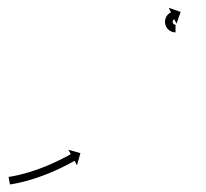

<svg xmlns="http://www.w3.org/2000/svg" viewBox="-20 -471 537 501"><path d="M4.5 -9.7C3.8 -9.6 3.1 -9.5 2.4 -9.4L5.9 10.3C6.4 10.2 7 10.1 7.6 10L7.6 10L7.6 10C9.5 9.8 11.3 9.4 13.2 9.1C13.2 9.1 13.3 9.1 13.3 9.1C13.3 9.1 13.3 9.1 13.3 9.1C16.2 8.6 19.2 8.1 22.1 7.5C22.1 7.5 22.1 7.5 22.1 7.5C22.2 7.5 22.2 7.5 22.2 7.5C26 6.7 29.7 5.9 33.5 5C33.5 5 33.5 5 33.5 5C33.6 5 33.6 5 33.6 5C38 4 42.4 2.8 46.8 1.7C46.8 1.7 46.8 1.7 46.9 1.7C46.9 1.7 46.9 1.7 46.9 1.7C51.8 0.3 56.7 -1.1 61.5 -2.5C61.5 -2.5 61.5 -2.5 61.6 -2.5C61.6 -2.5 61.6 -2.5 61.6 -2.5C66.8 -4.1 71.9 -5.8 77.1 -7.5C77.1 -7.5 77.1 -7.5 77.1 -7.5C77.1 -7.5 77.2 -7.5 77.2 -7.5C82.4 -9.4 87.7 -11.2 92.9 -13.2C92.9 -13.2 93 -13.2 93 -13.2C93 -13.2 93 -13.2 93 -13.2C98.2 -15.2 103.4 -17.2 108.6 -19.3C108.6 -19.3 108.6 -19.4 108.6 -19.4C108.7 -19.4 108.7 -19.4 108.7 -19.4C113.7 -21.5 118.6 -23.6 123.6 -25.7C123.6 -25.7 123.6 -25.8 123.6 -25.8C123.6 -25.8 123.7 -25.8 123.7 -25.8C128.3 -27.9 132.8 -30 137.4 -32.1C137.4 -32.1 137.4 -32.1 137.4 -32.1C137.5 -32.1 137.5 -32.1 137.5 -32.1C141.5 -34.1 145.6 -36.1 149.6 -38.1C149.6 -38.1 149.7 -38.1 149.7 -38.1C149.7 -38.1 149.7 -38.1 149.7 -38.1C153.1 -39.9 156.5 -41.6 159.9 -43.4C159.9 -43.4 159.9 -43.4 159.9 -43.4C159.9 -43.4 159.9 -43.4 159.9 -43.4C162.5 -44.8 165.1 -46.2 167.7 -47.6L167.7 -47.6L167.8 -47.6C169.4 -48.5 171.1 -49.4 172.7 -50.3L172.7 -50.4L172.8 -50.4C173.3 -50.7 173.9 -51 174.5 -51.3L180.9 -39.8L189.8 -71.4L158.3 -80.3L164.7 -68.8C164.2 -68.5 163.6 -68.1 163 -67.8L163 -67.8L163 -67.8C161.4 -66.9 159.8 -66 158.1 -65.1L158.2 -65.2L158.2 -65.2C155.7 -63.8 153.1 -62.4 150.6 -61.1C150.6 -61.1 150.6 -61.1 150.6 -61.1C150.6 -61.1 150.6 -61.1 150.6 -61.1C147.3 -59.4 144 -57.7 140.7 -56C140.7 -56 140.7 -56 140.7 -56C140.7 -56 140.7 -56 140.7 -56C136.8 -54 132.8 -52.1 128.8 -50.2C128.8 -50.2 128.8 -50.2 128.8 -50.2C128.9 -50.2 128.9 -50.2 128.9 -50.2C124.4 -48.1 119.9 -46 115.4 -44C115.4 -44 115.5 -44 115.5 -44C115.5 -44.1 115.5 -44.1 115.5 -44.1C110.7 -41.9 105.9 -39.9 101 -37.8C101 -37.8 101 -37.8 101 -37.9C101.1 -37.9 101.1 -37.9 101.1 -37.9C96 -35.8 91 -33.8 85.9 -31.9C85.9 -31.9 85.9 -31.9 85.9 -31.9C86 -31.9 86 -31.9 86 -31.9C80.9 -30.1 75.8 -28.2 70.6 -26.4C70.6 -26.4 70.7 -26.5 70.7 -26.5C70.7 -26.5 70.7 -26.5 70.7 -26.5C65.7 -24.8 60.7 -23.2 55.7 -21.6C55.7 -21.6 55.7 -21.7 55.8 -21.7C55.8 -21.7 55.8 -21.7 55.8 -21.7C51.1 -20.3 46.4 -18.9 41.6 -17.6C41.6 -17.6 41.7 -17.6 41.7 -17.6C41.7 -17.6 41.7 -17.7 41.7 -17.7C37.5 -16.5 33.2 -15.5 28.9 -14.5C28.9 -14.5 29 -14.5 29 -14.5C29 -14.5 29.1 -14.5 29.1 -14.5C25.4 -13.7 21.8 -12.9 18.2 -12.1C18.2 -12.1 18.2 -12.1 18.2 -12.1C18.3 -12.1 18.3 -12.1 18.3 -12.1C15.5 -11.6 12.7 -11.1 9.9 -10.6C9.9 -10.6 9.9 -10.6 9.9 -10.6C9.9 -10.6 9.9 -10.6 9.9 -10.6C8.1 -10.3 6.3 -10 4.5 -9.7L4.5 -9.7ZM437.3 -386.5C437.5 -386.5 437.7 -386.5 437.9 -386.5L438.1 -406.5C437.9 -406.5 437.8 -406.5 437.7 -406.5C437.7 -406.5 437.7 -406.5 437.8 -406.5C437.8 -406.5 437.9 -406.5 437.9 -406.5C437.5 -406.5 437.2 -406.5 436.9 -406.6C436.9 -406.6 437 -406.6 437.1 -406.5C437.2 -406.5 437.3 -406.5 437.3 -406.5C436.8 -406.6 436.3 -406.7 435.9 -406.8C435.9 -406.8 436 -406.8 436.1 -406.7C436.2 -406.7 436.4 -406.7 436.4 -406.7C435.8 -406.8 435.2 -407 434.6 -407.3C434.6 -407.3 434.7 -407.2 434.9 -407.1C435 -407.1 435.2 -407 435.2 -407C434.5 -407.3 433.9 -407.7 433.3 -408.1C433.3 -408.1 433.4 -408 433.6 -407.9C433.7 -407.8 433.9 -407.7 433.9 -407.7C433.2 -408.2 432.6 -408.7 432.1 -409.3C432.1 -409.3 432.2 -409.2 432.3 -409C432.5 -408.9 432.6 -408.7 432.6 -408.7C432 -409.4 431.5 -410.2 431.1 -410.9C431.1 -410.9 431.2 -410.7 431.3 -410.5C431.4 -410.4 431.5 -410.2 431.5 -410.2C431.1 -411 430.8 -411.8 430.6 -412.7C430.6 -412.7 430.6 -412.5 430.7 -412.3C430.7 -412.1 430.8 -411.9 430.8 -411.9C430.6 -412.8 430.5 -413.7 430.5 -414.6C430.5 -414.6 430.5 -414.4 430.5 -414.2C430.5 -414 430.5 -413.8 430.5 -413.8C430.5 -414.7 430.7 -415.6 430.9 -416.5C430.9 -416.5 430.8 -416.3 430.8 -416.1C430.7 -415.9 430.7 -415.7 430.7 -415.7C430.9 -416.5 431.2 -417.2 431.6 -418C431.6 -418 431.5 -417.8 431.4 -417.6C431.3 -417.5 431.2 -417.3 431.2 -417.3C431.6 -417.9 432 -418.6 432.5 -419.1C432.5 -419.1 432.4 -419 432.3 -418.9C432.2 -418.8 432.1 -418.6 432.1 -418.6C432.5 -419.1 432.9 -419.5 433.4 -420C433.4 -420 433.3 -419.9 433.2 -419.8C433.1 -419.7 433 -419.6 433 -419.6C433.4 -419.9 433.7 -420.2 434.1 -420.5C434.1 -420.5 434.1 -420.4 434 -420.4C433.9 -420.3 433.8 -420.3 433.8 -420.3C434.1 -420.4 434.4 -420.6 434.6 -420.7C434.6 -420.7 434.6 -420.7 434.5 -420.7C434.5 -420.7 434.5 -420.6 434.5 -420.6C434.6 -420.7 434.7 -420.8 434.8 -420.8L440.6 -409L451.3 -439.9L420.4 -450.7L426.1 -438.8C425.9 -438.7 425.7 -438.6 425.5 -438.5C425.5 -438.5 425.5 -438.5 425.4 -438.5C425.4 -438.5 425.4 -438.4 425.4 -438.4C424.7 -438.1 424.1 -437.8 423.5 -437.4C423.5 -437.4 423.5 -437.4 423.4 -437.3C423.3 -437.3 423.2 -437.2 423.2 -437.2C422.3 -436.6 421.5 -436 420.6 -435.3C420.6 -435.3 420.5 -435.3 420.4 -435.2C420.3 -435.1 420.2 -435 420.2 -435C419.2 -434.1 418.2 -433.1 417.2 -432.1C417.2 -432.1 417.1 -432 417 -431.8C416.9 -431.7 416.8 -431.6 416.8 -431.6C415.8 -430.3 414.9 -428.9 414 -427.5C414 -427.5 413.9 -427.4 413.9 -427.2C413.8 -427.1 413.7 -426.9 413.7 -426.9C412.9 -425.2 412.2 -423.5 411.6 -421.8C411.6 -421.8 411.6 -421.6 411.5 -421.4C411.5 -421.2 411.4 -421 411.4 -421C411 -419.1 410.7 -417.2 410.5 -415.2C410.5 -415.2 410.5 -415 410.5 -414.8C410.5 -414.6 410.5 -414.4 410.5 -414.4C410.5 -412.4 410.7 -410.4 411.1 -408.4C411.1 -408.4 411.1 -408.2 411.2 -408C411.2 -407.8 411.3 -407.6 411.3 -407.6C411.8 -405.6 412.5 -403.7 413.3 -401.8C413.3 -401.8 413.4 -401.6 413.5 -401.5C413.6 -401.3 413.7 -401.1 413.7 -401.1C414.7 -399.4 415.8 -397.7 417 -396.2C417 -396.2 417.1 -396.1 417.3 -395.9C417.4 -395.8 417.5 -395.6 417.5 -395.6C418.8 -394.3 420.1 -393 421.6 -391.9C421.6 -391.9 421.7 -391.8 421.9 -391.7C422 -391.6 422.2 -391.5 422.2 -391.5C423.6 -390.6 425 -389.7 426.5 -389C426.5 -389 426.6 -388.9 426.8 -388.9C426.9 -388.8 427.1 -388.8 427.1 -388.8C428.3 -388.2 429.7 -387.8 431 -387.4C431 -387.4 431.1 -387.4 431.3 -387.3C431.4 -387.3 431.5 -387.3 431.5 -387.3C432.5 -387 433.6 -386.8 434.7 -386.7C434.7 -386.7 434.8 -386.7 434.8 -386.7C434.9 -386.7 435 -386.7 435 -386.7C435.7 -386.6 436.4 -386.5 437.1 -386.5C437.1 -386.5 437.1 -386.5 437.2 -386.5C437.2 -386.5 437.3 -386.5 437.3 -386.5Z"/></svg>

Font: FRB American Cursive Just Arrows Extralight
Style: Italic
Weight: 200
Italic angle: -25°
Version: Version 2.0;Modular Font Editor K font №1